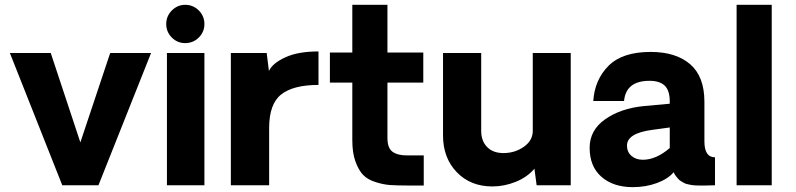

<svg xmlns="http://www.w3.org/2000/svg" viewBox="-20 -770 3310 798"><path d="M607.9 -549.8 389.2 0H238.8L21 -549.8H190.9L314 -178.2L438 -549.8Z M749.5 -590.8Q717.3 -590.8 694.1 -614Q670.9 -637.2 670.9 -670.2Q670.9 -703.1 694.3 -726.6Q717.8 -750 749.5 -750Q782.7 -750 806.2 -726.6Q829.6 -703.1 829.6 -670.2Q829.6 -637.2 806.2 -614Q782.7 -590.8 749.5 -590.8ZM673.8 -549.8H829.6V0H673.8Z M1303.7 -556.2V-417Q1198.7 -417 1148.7 -377.4Q1098.6 -337.9 1098.6 -237.8V0H939.5V-549.8H1088.4L1097.7 -475.1Q1112.8 -507.3 1165.8 -531.7Q1218.8 -556.2 1303.7 -556.2Z M1672.4 1Q1628.4 1 1600.8 -1Q1573.2 -2.9 1540.3 -13.4Q1507.3 -23.9 1488.8 -43.5Q1470.2 -63 1457.3 -98.9Q1444.3 -134.8 1444.3 -187V-426.8H1351.1V-551.8H1444.3V-750H1590.3V-551.8H1739.3V-426.8H1590.3V-196.8Q1590.3 -154.8 1611.3 -139.4Q1632.3 -124 1672.4 -124H1741.2V1Z M2352.1 -549.8V0H2210.4L2201.2 -68.8Q2171.4 -33.7 2123.8 -14.4Q2076.2 4.9 2026.4 4.9Q1935.5 4.9 1878.4 -54.4Q1821.3 -113.8 1821.3 -207V-549.8H1980V-226.1Q1980 -184.1 2004.6 -158.9Q2029.3 -133.8 2072.3 -133.8Q2120.1 -133.8 2157.2 -159.9Q2194.3 -186 2194.3 -226.1V-549.8Z M2609.9 7.8Q2528.8 7.8 2479.7 -35.2Q2430.7 -78.1 2430.7 -155.8Q2430.7 -229 2495.4 -274.4Q2560.1 -319.8 2655.8 -329.1L2763.7 -338.9V-348.1Q2763.7 -394 2742.7 -414.1Q2721.7 -434.1 2679.7 -434.1Q2581.5 -434.1 2573.7 -350.1H2445.8Q2451.7 -439 2509.3 -496.6Q2566.9 -554.2 2684.1 -554.2Q2789.1 -554.2 2848.4 -503.2Q2907.7 -452.1 2907.7 -347.2V-182.1Q2907.7 -116.2 2951.7 -116.2V0Q2946.8 0 2933.3 0.5Q2919.9 1 2912.1 1Q2911.1 1 2898.4 1Q2885.7 1 2882.8 1Q2879.9 1 2868.9 0.5Q2857.9 0 2854 -1Q2850.1 -2 2840.1 -3.9Q2830.1 -5.9 2825.4 -8.5Q2820.8 -11.2 2812.7 -15.6Q2804.7 -20 2799.8 -25.4Q2794.9 -30.8 2789.3 -37.8Q2783.7 -44.9 2779.8 -54.2Q2756.8 -26.4 2710.4 -9.3Q2664.1 7.8 2609.9 7.8ZM2651.9 -106Q2707 -106 2763.7 -154.8V-240.2L2689 -230Q2585.9 -215.8 2585.9 -165Q2585.9 -138.2 2604.5 -122.1Q2623 -106 2651.9 -106Z M3041.5 0V-750H3187.5V0Z"/></svg>

Font: Oakes Grotesk
Style: Bold
Weight: 700
Designer: Samuel Oakes
Foundry: Samuel Oakes
Version: Version 1.0 | wf-rip DC20170320